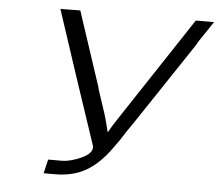

<svg xmlns="http://www.w3.org/2000/svg" viewBox="-50 -752 923 808"><g transform="rotate(5 411.0 -348.0)"><path d="M173 -695Q187 -695 215 -695.5Q243 -696 257 -696L363 -375H362L396 -272Q403 -250 409 -225Q415 -200 417 -195Q435 -227 436 -228Q446 -244 465 -272Q484 -300 488 -307L745 -696H822L769 -617Q763 -609 756 -595L522 -244Q501 -215 472 -169L445 -131Q397 -64 343 -32.5Q289 -1 215 0H163L177 -59H230Q272 -59 318.5 -81Q365 -103 360 -132Q268 -405 173 -695Z"/></g></svg>

Font: Coval
Style: ExtraLight Italic
Weight: 200
Foundry: Context Ltd
Version: Version 001.000